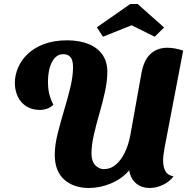

<svg xmlns="http://www.w3.org/2000/svg" viewBox="-20 -916 952 957"><path d="M423 21Q347 21 300 -21Q253 -63 253 -144Q253 -192 267 -248.5Q281 -305 299 -364.5Q317 -424 330.5 -480Q344 -536 344 -581Q344 -617 331 -631.5Q318 -646 295 -646Q260 -646 239.5 -607.5Q219 -569 219 -507Q219 -478 224.5 -452Q230 -426 246 -394Q232 -380 214 -374Q196 -368 180 -368Q140 -368 111.5 -386Q83 -404 68.5 -435Q54 -466 54 -502Q54 -540 69.5 -577.5Q85 -615 117 -646Q149 -677 198.5 -696Q248 -715 315 -715Q374 -715 419 -697.5Q464 -680 489.5 -645Q515 -610 515 -558Q515 -513 503.5 -460Q492 -407 476 -352Q460 -297 448 -245Q436 -193 436 -150Q436 -113 454.5 -93Q473 -73 498 -73Q531 -73 557.5 -95.5Q584 -118 602 -155.5Q620 -193 629 -239L685 -551Q697 -617 730.5 -647.5Q764 -678 814 -678Q832 -678 851.5 -674.5Q871 -671 893 -664L800 -178Q797 -160 795 -144.5Q793 -129 793 -116Q793 -84 804.5 -63Q816 -42 845 -37Q825 -10 792 5.5Q759 21 726 21Q687 21 659 -1.5Q631 -24 624 -67Q587 -24 532.5 -1.5Q478 21 423 21ZM493 -733 463 -780 629 -896H666L798 -779L751 -733L636 -790Z"/></svg>

Font: Sansita Swashed Light
Style: Bold
Weight: 700
Version: Version 1.003